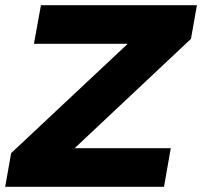

<svg xmlns="http://www.w3.org/2000/svg" viewBox="-68 -721 780 741"><path d="M669 -571 692 -701H90L63 -552H425L-25 -130L-48 0H565L591 -149H220Z"/></svg>

Font: Geom ExtraBold
Style: Bold Italic
Weight: 800
Italic angle: -10°
Version: Version 1.102